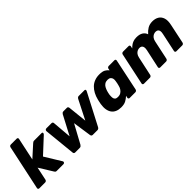

<svg xmlns="http://www.w3.org/2000/svg" viewBox="152 -1683 2666 2666"><g transform="rotate(-45 1485.0 -350.0)"><path d="M22 0Q11 0 5 -7.5Q-1 -15 1 -25L142 -685Q144 -696 152.5 -703Q161 -710 172 -710H287Q298 -710 304 -703Q310 -696 308 -685L237 -352L404 -503Q412 -510 420 -515Q428 -520 442 -520H585Q602 -520 603.5 -506.5Q605 -493 591 -481L370 -276L517 -36Q525 -24 518 -12Q511 0 495 0H364Q351 0 344.5 -5Q338 -10 334 -16L208 -220L167 -25Q165 -15 156.5 -7.5Q148 0 137 0Z M727 0Q713 0 707 -7.5Q701 -15 700 -25L653 -491Q652 -502 660 -511Q668 -520 681 -520H780Q793 -520 799 -513.5Q805 -507 806 -499L830 -213L980 -498Q984 -505 992.5 -512.5Q1001 -520 1015 -520H1082Q1096 -520 1101.5 -512.5Q1107 -505 1108 -498L1138 -213L1283 -499Q1287 -506 1295 -513Q1303 -520 1316 -520H1428Q1442 -520 1444.5 -510.5Q1447 -501 1442 -490L1200 -25Q1195 -15 1186 -7.5Q1177 0 1163 0H1072Q1058 0 1051.5 -7.5Q1045 -15 1043 -25L1003 -299L854 -25Q848 -15 839 -7.5Q830 0 815 0Z M1623 10Q1575 10 1538.5 -5.5Q1502 -21 1480 -51.5Q1458 -82 1451 -125.5Q1444 -169 1453 -225Q1457 -245 1460 -260.5Q1463 -276 1468 -296Q1481 -349 1504 -392Q1527 -435 1559 -466Q1591 -497 1633.5 -513.5Q1676 -530 1727 -530Q1788 -530 1819.5 -512.5Q1851 -495 1870 -469L1875 -495Q1877 -506 1885.5 -513Q1894 -520 1905 -520H2017Q2028 -520 2033.5 -513Q2039 -506 2037 -495L1938 -25Q1936 -15 1927.5 -7.5Q1919 0 1908 0H1795Q1785 0 1779 -7.5Q1773 -15 1775 -25L1782 -57Q1751 -28 1715.5 -9Q1680 10 1623 10ZM1693 -124Q1726 -124 1749 -138.5Q1772 -153 1787 -176Q1802 -199 1808 -226Q1814 -246 1817.5 -264Q1821 -282 1824 -301Q1829 -326 1824.5 -347.5Q1820 -369 1803.5 -382.5Q1787 -396 1756 -396Q1724 -396 1702 -382Q1680 -368 1666.5 -344Q1653 -320 1644 -291Q1640 -276 1636 -260Q1632 -244 1630 -229Q1627 -200 1629 -176Q1631 -152 1646 -138Q1661 -124 1693 -124Z M2076 0Q2065 0 2059 -7.5Q2053 -15 2055 -25L2155 -495Q2157 -506 2166 -513Q2175 -520 2186 -520H2295Q2306 -520 2311.5 -513Q2317 -506 2315 -495L2308 -461Q2325 -479 2345.5 -494.5Q2366 -510 2393.5 -520Q2421 -530 2459 -530Q2518 -530 2554 -507Q2590 -484 2603 -444Q2635 -482 2675.5 -506Q2716 -530 2771 -530Q2826 -530 2865 -506.5Q2904 -483 2920 -434.5Q2936 -386 2919 -309L2859 -25Q2857 -15 2848.5 -7.5Q2840 0 2829 0H2713Q2702 0 2696 -7.5Q2690 -15 2692 -25L2751 -302Q2759 -337 2754 -357.5Q2749 -378 2735 -387Q2721 -396 2699 -396Q2680 -396 2660 -387Q2640 -378 2624 -357.5Q2608 -337 2601 -302L2542 -25Q2540 -15 2531.5 -7.5Q2523 0 2512 0H2396Q2385 0 2379 -7.5Q2373 -15 2375 -25L2435 -302Q2442 -337 2436.5 -357.5Q2431 -378 2417 -387Q2403 -396 2382 -396Q2363 -396 2343 -387Q2323 -378 2307 -357.5Q2291 -337 2284 -303L2224 -25Q2222 -15 2213.5 -7.5Q2205 0 2195 0Z"/></g></svg>

Font: Rubik Light
Style: Bold Italic
Weight: 700
Italic angle: -12°
Version: Version 2.104